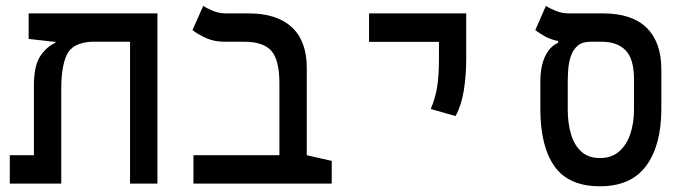

<svg xmlns="http://www.w3.org/2000/svg" viewBox="-20 -632 2384 661"><path d="M522 0H427.7V-488.3H293Q229 -483.9 210 -443.4Q190.9 -402.8 190.9 -326.2V0H13.7V-97.7H96.7V-335.4Q96.7 -405.3 118.2 -438Q139.6 -470.7 170.9 -484.9V-488.3H165L78.6 -498V-585.9H522Z M1122.1 -78.1V0H646V-97.7H941.9V-345.7Q941.9 -424.8 914.6 -456.5Q887.2 -488.3 820.3 -488.3H753.4Q717.8 -488.3 690.2 -500.7Q662.6 -513.2 642.6 -528.3L679.7 -611.8Q690.9 -604 712.4 -595Q733.9 -585.9 757.3 -585.9H835.9Q933.6 -585.9 984.9 -538.1Q1036.1 -490.2 1036.1 -398.9V-97.7Z M1548.3 -232.4 1462.9 -256.8Q1478.5 -293 1484.9 -332.3Q1491.2 -371.6 1491.2 -428.2V-487.8H1250.5V-585.9H1585V-428.2Q1585 -371.6 1576.7 -320.3Q1568.4 -269 1548.3 -232.4Z M2045.4 9.3Q1938 9.3 1889.2 -59.1Q1840.3 -127.4 1840.3 -257.3V-350.6Q1840.3 -405.3 1857.4 -439.5Q1874.5 -473.6 1901.4 -484.4V-490.7Q1876.5 -495.6 1857.2 -506.3Q1837.9 -517.1 1822.8 -528.3L1859.4 -611.8Q1870.6 -604 1892.3 -595Q1914.1 -585.9 1937 -585.9H2056.2Q2155.3 -585.9 2206.1 -536.4Q2256.8 -486.8 2256.8 -393.1V-257.3Q2256.8 -132.8 2205.1 -61.8Q2153.3 9.3 2045.4 9.3ZM2045.4 -87.9Q2085.4 -87.9 2111.3 -110.4Q2137.2 -132.8 2149.9 -170.7Q2162.6 -208.5 2162.6 -253.9V-358.9Q2162.6 -429.7 2133.5 -459Q2104.5 -488.3 2052.2 -488.3H2012.7Q1984.4 -488.3 1968.5 -474.4Q1952.6 -460.4 1945.3 -438.7Q1938 -417 1936.3 -393.3Q1934.6 -369.6 1934.6 -349.6V-253.9Q1934.6 -208.5 1945.6 -170.7Q1956.5 -132.8 1981 -110.4Q2005.4 -87.9 2045.4 -87.9Z"/></svg>

Font: CaskaydiaMono NF
Style: Regular
Weight: 400
Designer: Aaron Bell
Foundry: Saja Typeworks
Version: Version 2111.001; ttfautohint (v1.8.4);Nerd Fonts 3.1.1